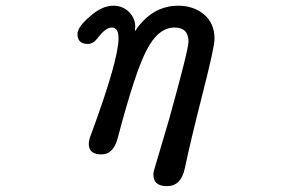

<svg xmlns="http://www.w3.org/2000/svg" viewBox="-20 -507 1040 662"><path d="M508.8 94.7Q508.8 85 516.6 61.5L562.5 -93.8Q629.9 -335.9 629.9 -363.3Q629.9 -412.1 582 -412.1Q525.4 -412.1 485.4 -334Q446.3 -259.8 386.7 -34.2Q372.1 25.4 330.1 25.4Q286.1 25.4 286.1 -10.7Q286.1 -24.4 294.9 -45.9Q388.7 -300.8 388.7 -375Q388.7 -412.1 365.2 -412.1Q344.7 -412.1 318.4 -377.9Q301.8 -355.5 283.2 -355.5Q247.1 -355.5 247.1 -389.6Q247.1 -414.1 290 -450.2Q331.1 -487.3 371.1 -487.3Q403.3 -487.3 425.8 -464.8Q446.3 -443.4 446.3 -415L445.3 -404.3V-399.4Q503.9 -487.3 594.7 -487.3Q647.5 -487.3 683.6 -457Q719.7 -426.8 719.7 -373Q719.7 -344.7 678.7 -184.6Q637.7 -23.4 617.2 73.2Q604.5 134.8 555.7 134.8Q508.8 134.8 508.8 94.7Z"/></svg>

Font: jf-openhuninn-1.0
Style: Regular
Weight: 400
Designer: [Kosugi Maru]
      Designed by Motoya company      

      [Varela Round]
      Joe Prince(Latin component); Avraham Co
Foundry: justfont CO.,LTD.
Version: 1.0